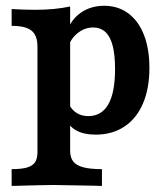

<svg xmlns="http://www.w3.org/2000/svg" viewBox="-20 -448 573 655"><path d="M107.8 71V-288.8Q107.8 -327.1 87.5 -343.5Q67.3 -359.8 19.7 -359.8V-417.1Q62.2 -414.6 101.1 -414.6Q167.5 -414.6 219.3 -425.9V66.6Q219.3 89.3 229.9 102.9Q240.5 116.4 264.1 122.7Q287.6 129 327.8 129V186.3L299.9 185.5Q188.4 183.1 163.1 183.1Q129.2 183.1 19.7 186.3V129Q53.4 129 72.5 123.4Q91.5 117.7 99.6 105.4Q107.8 93.1 107.8 71ZM203.5 -43.6 213.8 -94.3Q224.5 -73.3 241.4 -62.6Q258.4 -51.9 280.8 -51.9Q326.6 -51.9 349.5 -92.1Q372.5 -132.3 372.5 -213Q372.5 -260.4 364.4 -291.9Q356.3 -323.5 339.5 -338.9Q322.6 -354.3 297.6 -354.3Q270.5 -354.3 246.8 -336.5Q223.2 -318.7 214.1 -291.2L208.9 -339.5Q221.2 -380.2 255.2 -404.3Q289.1 -428.3 335.5 -428.3Q382.4 -428.3 417.3 -402.7Q452.2 -377 470.9 -329.4Q489.7 -281.7 489.7 -216.6Q489.7 -145.9 467.6 -94.6Q445.5 -43.3 404.1 -16Q362.8 11.3 306.1 11.3Q266.6 11.3 241.1 -2.5Q215.7 -16.3 203.5 -43.6Z"/></svg>

Font: Playfair Micro SmCond SmLight
Style: Regular
Weight: 360
Width: 4
Designer: Claus Eggers Sørensen
Foundry: Claus Eggers Sørensen
Version: Version 2.100;Glyphs 3.2 (3219)